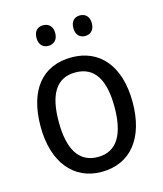

<svg xmlns="http://www.w3.org/2000/svg" viewBox="-110 -809 767 901"><g transform="rotate(-15 273.0 -358.0)"><path d="M139 -676C139 -642 159 -626 184 -626C209 -626 230 -642 230 -676C230 -711 209 -726 184 -726C159 -726 139 -711 139 -676ZM318 -676C318 -642 338 -626 363 -626C387 -626 408 -642 408 -676C408 -711 387 -726 363 -726C338 -726 318 -711 318 -676ZM497 -269C497 -448 408 -546 274 -546C131 -546 50 -446 50 -269C50 -95 138 10 272 10C414 10 497 -95 497 -269ZM138 -269C138 -400 179 -473 273 -473C367 -473 409 -400 409 -269C409 -138 367 -62 274 -62C180 -62 138 -138 138 -269Z"/></g></svg>

Font: Noto Sans Myanmar UI SemiCondensed
Style: Regular
Weight: 400
Width: 4
Designer: Monotype Design Team
Foundry: Monotype Imaging Inc.
Version: Version 2.103